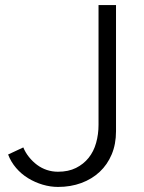

<svg xmlns="http://www.w3.org/2000/svg" viewBox="-20 -730 568 758"><path d="M209 8Q179 8 148.5 -1Q118 -10 91 -26.5Q64 -43 43.5 -67Q23 -91 12 -120L72 -148Q80 -128 94.5 -110Q109 -92 126.5 -79Q144 -66 165 -59Q186 -52 209 -52Q250 -52 280 -67Q310 -82 330 -107Q350 -132 359.5 -166Q369 -200 369 -237V-710H438V-212Q438 -161 421 -120.5Q404 -80 373.5 -51.5Q343 -23 301 -7.5Q259 8 209 8Z"/></svg>

Font: Rising Sun Light
Style: Regular
Weight: 300
Designer: Matt McInerney, Pablo Impallari, Rodrigo Fuenzalida (Raleway font), Stephen Hutchings (Greek), Cristiano Sobral (main ch
Foundry: The Rising Sun Project Authors
Version: Version 4.327; ttfautohint (v1.8.4.7-5d5b-dirty)